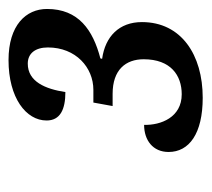

<svg xmlns="http://www.w3.org/2000/svg" viewBox="-42 -822 484 439"><g transform="rotate(-90 199.5 -602.0)"><path d="M196 -380C294 -380 369 -429 369 -519C369 -571 336 -603 285 -610L286 -614C351 -631 399 -664 399 -736C399 -784 362 -824 282 -824C196 -824 144 -784 144 -737C144 -706 169 -694 209 -694C216 -740 233 -780 274 -780C298 -780 311 -762 311 -734C311 -670 265 -630 214 -630H185L177 -586H205C260 -586 284 -556 284 -515C284 -453 247 -428 204 -428C151 -428 133 -476 134 -514C99 -514 72 -494 72 -458C72 -411 114 -380 196 -380Z"/></g></svg>

Font: Noto Serif Tamil Condensed SemiBold
Style: Italic
Weight: 600
Width: 3
Italic angle: -12°
Designer: Indian Type Foundry, Tom Grace, and the Monotype Design Team
Foundry: Monotype Imaging Inc.
Version: Version 2.003